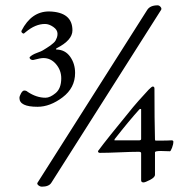

<svg xmlns="http://www.w3.org/2000/svg" viewBox="-20 -675 681 721"><path d="M584 -108Q562 -108 562 -103V-19Q562 -9 543.5 0.5Q525 10 519 10Q510 10 510 2V-100Q510 -105 501 -105Q475 -105 429.5 -103Q384 -101 355 -101Q348 -101 348 -108L349 -109Q379 -150 480 -273Q492 -288 538 -338Q549 -349 553 -350H554Q560 -350 560 -342Q560 -225 562 -151Q562 -147 565 -147H583Q608 -147 624 -148Q631 -148 631 -143Q631 -133 626 -120Q621 -107 618 -107Q612 -107 600.5 -107.5Q589 -108 584 -108ZM502 -148Q510 -148 510 -153V-264Q510 -266 508 -266Q506 -266 504 -265Q465 -222 411 -153Q408 -148 411 -148ZM121 11 533 -638Q544 -655 572 -655Q578 -655 583 -649Q588 -643 585 -638L173 11Q164 26 137 26Q131 26 125.5 22Q120 18 120 14Q120 12 121 11ZM121 -274Q53 -274 53 -307Q53 -314 59 -324.5Q65 -335 71 -335Q79 -335 84 -330Q117 -308 151 -308Q168 -308 189 -325.5Q210 -343 210 -381Q210 -411 190.5 -434Q171 -457 143 -457Q132 -457 106 -450Q103 -449 98.5 -450.5Q94 -452 92 -455.5Q90 -459 92 -461Q101 -470 119 -476.5Q137 -483 141 -486Q146 -489 155.5 -495Q165 -501 169 -504Q173 -507 179.5 -512.5Q186 -518 188.5 -522.5Q191 -527 193.5 -533.5Q196 -540 196 -548Q196 -563 180 -574Q164 -585 149 -585Q113 -585 77 -555Q70 -548 67 -549Q58 -554 61 -560Q98 -632 164 -632Q252 -630 252 -561Q252 -524 193 -494Q190 -492 190 -490.5Q190 -489 193 -489Q225 -488 243.5 -462Q262 -436 262 -401Q262 -345 215 -309.5Q168 -274 121 -274Z"/></svg>

Font: EB Garamond SC 12
Style: Regular
Weight: 400
Version: Version 0.016 ; ttfautohint (v0.97) -l 8 -r 50 -G 200 -x 0 -